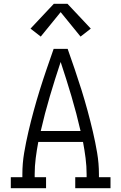

<svg xmlns="http://www.w3.org/2000/svg" viewBox="-20 -993 640 1013"><path d="M37 0V-58H98V-74Q98 -131 107.5 -187Q117 -243 130 -298.5Q143 -354 158 -409Q173 -464 190 -518.5Q207 -573 225.5 -627Q244 -681 263 -735H337Q356 -681 374.5 -627Q393 -573 410 -518.5Q427 -464 442 -409Q457 -354 470 -298.5Q483 -243 492.5 -187Q502 -131 502 -74V-58H563V0H377V-58H437V-74Q437 -116 431.5 -159Q426 -202 418 -244H182Q174 -202 168.5 -159Q163 -116 163 -74V-58H223V0ZM405 -302Q384 -394 357 -485Q330 -576 300 -666Q270 -576 243 -485Q216 -394 195 -302ZM195 -800 141 -842 264 -973H336L459 -842L405 -800L300 -929Z"/></svg>

Font: Iosevka Curly Slab LtEx
Style: Regular
Weight: 300
Width: 7
Monospace: yes
Designer: Belleve Invis
Foundry: Belleve Invis
Version: Version 11.1.0; ttfautohint (v1.8.3)